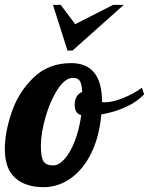

<svg xmlns="http://www.w3.org/2000/svg" viewBox="-40 -770 616 794"><path d="M179 -750H211L271 -670L428 -750H472L260 -561H239ZM-20 -154Q-20 -222 8 -305Q36 -388 98 -448.5Q160 -509 254 -509Q382 -509 382 -349V-348Q385 -347 393 -347Q426 -347 469 -364.5Q512 -382 547 -407L556 -380Q527 -349 480.5 -327.5Q434 -306 379 -297Q371 -206 338 -138Q305 -70 253 -33Q201 4 140 4Q66 4 23 -34Q-20 -72 -20 -154ZM296 -294Q269 -300 269 -336Q269 -377 300 -390Q298 -423 290 -435.5Q282 -448 262 -448Q229 -448 198 -400Q167 -352 148 -285Q129 -218 129 -167Q129 -119 140 -102.5Q151 -86 180 -86Q204 -86 228 -113.5Q252 -141 270 -188.5Q288 -236 296 -294Z"/></svg>

Font: Lobster
Style: Regular
Weight: 400
Designer: Impallari Type
Foundry: Impallari Type
Version: Version 2.100